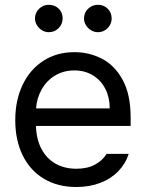

<svg xmlns="http://www.w3.org/2000/svg" viewBox="-20 -749 593 780"><path d="M42 -260.7Q42 -341.8 72 -404.5Q102.1 -467.3 156.5 -502.2Q210.9 -537.1 282.2 -537.1Q342.3 -537.1 394 -510.5Q445.8 -483.9 478.3 -424.6Q510.7 -365.2 510.7 -272.5V-237.3H126Q127.9 -182.1 148.9 -143.1Q169.9 -104 206.3 -83.7Q242.7 -63.5 290 -63.5Q335 -63.5 366 -80.3Q397 -97.2 413.1 -124H502.9Q490.2 -84 460.7 -53.5Q431.2 -22.9 387.5 -6.1Q343.8 10.7 290 10.7Q214.4 10.7 158.2 -22.9Q102.1 -56.6 72 -118.2Q42 -179.7 42 -260.7ZM425.8 -308.6Q425.8 -353 408 -387.9Q390.1 -422.9 357.4 -442.9Q324.7 -462.9 282.2 -462.9Q237.8 -462.9 203.4 -441.9Q168.9 -420.9 149.2 -385.5Q129.4 -350.1 126.5 -308.6ZM122.1 -673.8Q122.1 -697.3 138.7 -713.4Q155.3 -729.5 177.7 -729.5Q202.6 -729.5 218.5 -713.9Q234.4 -698.2 234.4 -673.8Q234.4 -651.4 218.3 -634.8Q202.1 -618.2 177.7 -618.2Q163.6 -618.2 150.6 -626Q137.7 -633.8 129.9 -646.7Q122.1 -659.7 122.1 -673.8ZM321.3 -673.8Q321.3 -697.8 338.1 -713.6Q355 -729.5 377.9 -729.5Q401.4 -729.5 417.5 -713.6Q433.6 -697.8 433.6 -673.8Q433.6 -659.2 426.3 -646.5Q418.9 -633.8 406 -626Q393.1 -618.2 377.9 -618.2Q363.3 -618.2 350.1 -626Q336.9 -633.8 329.1 -646.7Q321.3 -659.7 321.3 -673.8Z"/></svg>

Font: Pretendard
Style: Regular
Weight: 400
Designer: Base glyphs from Inter by Rasmus Andersson; Hangeul glyphs from Noto Sans CJK(Source Han Sans) by Jang Soo-young and Kan
Foundry: Kil Hyung-jin
Version: Version 1.309